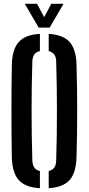

<svg xmlns="http://www.w3.org/2000/svg" viewBox="-20 -987 468 1015"><path d="M191 8Q113.5 3.5 79 -35.2Q44.5 -74 42.5 -157Q41.5 -217 41 -278Q40.5 -339 40.5 -400.2Q40.5 -461.5 41 -522.2Q41.5 -583 42.5 -643.5Q44.5 -726 79 -764.8Q113.5 -803.5 191 -808V-717Q171 -712.5 161.5 -699.2Q152 -686 151 -662.5Q149 -601.5 148 -535.5Q147 -469.5 147 -401.5Q147 -333.5 148 -266.8Q149 -200 151 -138Q152 -114.5 161.5 -101Q171 -87.5 191 -83ZM237.5 8V-83Q257.5 -87.5 267 -101Q276.5 -114.5 277 -138Q279 -200 280 -266.8Q281 -333.5 281 -401.5Q281 -469.5 280 -535.5Q279 -601.5 277 -662.5Q276.5 -686 266.8 -699Q257 -712 237.5 -717V-808Q314.5 -803 348.5 -764.5Q382.5 -726 384.5 -643.5Q386.5 -582.5 387.2 -521.5Q388 -460.5 388 -399.5Q388 -338.5 387.2 -277.8Q386.5 -217 384.5 -157Q382.5 -74.5 348.5 -35.8Q314.5 3 237.5 8ZM184.5 -841 111 -967H176L213.5 -896.5L251 -967H316L242.5 -841Z"/></svg>

Font: Big Shoulders Stencil Display Thin
Style: Bold
Weight: 700
Version: Version 2.001